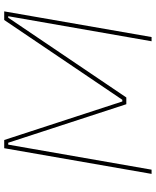

<svg xmlns="http://www.w3.org/2000/svg" viewBox="66 -806 740 912"><g transform="rotate(-90 436.0 -350.0)"><path d="M188 -700H227L410 -139H418L797 -700H838L716 0H696L815 -681H808L429 -120H397L214 -681H205L86 0H66Z"/></g></svg>

Font: Fixel Italic Variable Display Thin
Style: Italic
Weight: 100
Italic angle: -10°
Designer: AlfaBravo + MacPaw
Foundry: Kyrylo Tkachov, Marchela Mozhyna, Serhii Makarenko, Maria Weinstein, Zakhar Kryvoshyya
Version: Version 1.210;Glyphs 3.2 (3217)